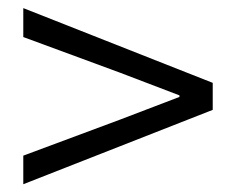

<svg xmlns="http://www.w3.org/2000/svg" viewBox="-20 -610 589 479"><path d="M38.1 -150.4 510.7 -335.9V-403.3L38.1 -589.8V-517.6L279.3 -428.7L427.7 -372.1V-368.2L279.3 -311.5L38.1 -221.7Z"/></svg>

Font: Gen Shin Gothic P Normal
Style: Regular
Weight: 300
Designer: [Source Han Sans]
Ryoko NISHIZUKA  (kana & ideographs); Paul D. Hunt (Latin, Greek & Cyrillic); Wenlong ZHANG  (bopomofo
Version: Version 1.002.20150607